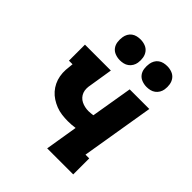

<svg xmlns="http://www.w3.org/2000/svg" viewBox="-208 -887 1017 1017"><g transform="rotate(45 300.0 -379.0)"><path d="M314 0 344 -183Q331 -181 317 -180Q303 -179 290 -179Q266 -179 243.5 -182Q221 -185 200.5 -193Q180 -201 161.5 -213Q143 -225 129 -241Q115 -257 105.5 -276.5Q96 -296 92 -318.5Q88 -341 89.5 -364Q91 -387 94 -410H67V-530H261Q256 -497 250.5 -464.5Q245 -432 240 -399Q237 -385 237 -371Q237 -357 241.5 -344.5Q246 -332 255 -322Q264 -312 276 -306Q288 -300 301.5 -297Q315 -294 329 -294Q337 -294 346 -295Q355 -296 363 -297L402 -530H549L481 -120H509V0ZM456 -602Q438 -602 420.5 -608.5Q403 -615 392.5 -629Q382 -643 379.5 -661.5Q377 -680 380 -699Q382 -712 388.5 -724Q395 -736 406 -744Q417 -752 430 -755Q443 -758 456 -758Q475 -758 492 -751.5Q509 -745 519.5 -731Q530 -717 533 -698.5Q536 -680 533 -661Q531 -648 524 -636Q517 -624 506 -616Q495 -608 482 -605Q469 -602 456 -602ZM256 -602Q238 -602 220.5 -608.5Q203 -615 192.5 -629Q182 -643 179.5 -661.5Q177 -680 180 -699Q182 -712 188.5 -724Q195 -736 206 -744Q217 -752 230 -755Q243 -758 256 -758Q275 -758 292 -751.5Q309 -745 319.5 -731Q330 -717 333 -698.5Q336 -680 333 -661Q331 -648 324 -636Q317 -624 306 -616Q295 -608 282 -605Q269 -602 256 -602Z"/></g></svg>

Font: Iosevka Slab Heavy Extended
Style: Italic
Weight: 900
Width: 7
Italic angle: -9°
Monospace: yes
Designer: Belleve Invis
Foundry: Belleve Invis
Version: Version 11.1.0; ttfautohint (v1.8.3)